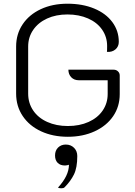

<svg xmlns="http://www.w3.org/2000/svg" viewBox="-20 -729 727 1036"><path d="M67 -224V-478Q67 -545 102 -597.5Q137 -650 200 -679.5Q263 -709 344 -709Q425 -709 488 -683Q551 -657 586 -610Q621 -563 621 -503Q621 -478 603 -462.5Q585 -447 557 -449Q558 -454 558 -481Q558 -530 531 -569Q504 -608 455 -629.5Q406 -651 344 -651Q282 -651 234 -629Q186 -607 159 -567.5Q132 -528 132 -478V-224Q132 -173 159 -133Q186 -93 235 -71Q284 -49 346 -49Q409 -49 458 -71Q507 -93 534 -132.5Q561 -172 561 -222V-296H405Q380 -296 364.5 -312Q349 -328 349 -353H593Q607 -353 616.5 -344Q626 -335 626 -322V-221Q626 -154 590.5 -102Q555 -50 491 -20.5Q427 9 346 9Q265 9 201.5 -20.5Q138 -50 102.5 -103Q67 -156 67 -224ZM352 160Q349 161 343 162.5Q337 164 331 164Q305 164 291 149.5Q277 135 277 110Q277 83 293.5 67Q310 51 335 51Q362 51 379.5 68.5Q397 86 397 113Q397 176 379 212.5Q361 249 328 282Q323 287 311 287Q298 287 293 283Q352 219 352 160Z"/></svg>

Font: K2D ExtraLight
Style: Regular
Weight: 275
Designer: Katatrad Aksorn Co.,Ltd.
Foundry: Cadson Demak Co.,Ltd.
Version: Version 1.000; ttfautohint (v1.6)